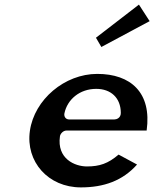

<svg xmlns="http://www.w3.org/2000/svg" viewBox="-20 -824 697 834"><path d="M396.8 -660.1 420.3 -619.9 630 -732.1 583.5 -804ZM617 -257C640 -422.1 547.4 -503 402.5 -503C260.5 -503 129.4 -391.4 109.9 -256C90.5 -121.7 189.4 -10 331.4 -10C430.5 -10 512.4 -38.5 575.3 -109.3L495.1 -152.5C449.9 -113.7 412.6 -101 357.6 -101C305.1 -101 226.4 -134.4 240.4 -232C242 -242.7 253.9 -257 269 -257ZM281 -305C264.4 -305 257.2 -318.7 259.8 -331.6C272.3 -391.7 325.7 -438 398.1 -438C461 -438 504.5 -399.5 504.8 -333.7C504.9 -310.8 485.7 -305 476 -305Z"/></svg>

Font: Hussar Ekologiczny
Style: Regular
Weight: 400
Foundry: Cannot Into Space Fonts
Version: Version 0.97